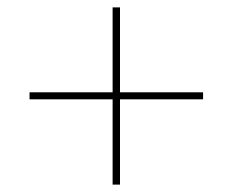

<svg xmlns="http://www.w3.org/2000/svg" viewBox="-20 -585 630 520"><path d="M285 -85H305V-316H530V-335H305V-565H285V-335H60V-316H285Z"/></svg>

Font: Fixel Display Thin
Style: Regular
Weight: 100
Designer: AlfaBravo + MacPaw
Foundry: Kyrylo Tkachov, Marchela Mozhyna, Serhii Makarenko, Maria Weinstein, Zakhar Kryvoshyya
Version: Version 1.211